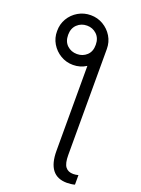

<svg xmlns="http://www.w3.org/2000/svg" viewBox="-176 -836 819 1117"><g transform="rotate(20 233.0 -278.0)"><path d="M31.7 -606.4Q31.2 -649.4 52 -684.3Q72.8 -719.2 107.9 -739.7Q143.1 -760.3 185.5 -760.3Q227.5 -760.3 262.5 -739.7Q297.4 -719.2 318.4 -684.6Q339.4 -649.9 339.4 -606.9V49.3Q339.4 100.6 355.5 121.8Q371.6 143.1 403.8 143.1Q419.4 143.1 435.1 138.7V197.8Q425.8 200.7 411.9 202.4Q397.9 204.1 386.7 204.1Q266.6 204.1 266.6 49.3V-476.1Q229.5 -452.6 185.5 -452.6Q143.1 -452.6 107.9 -473.6Q72.8 -494.6 52 -529.5Q31.2 -564.5 31.7 -606.4ZM185.5 -520Q221.2 -520 246.1 -543.2Q271 -566.4 270.5 -607.9Q270.5 -648.4 245.6 -672.1Q220.7 -695.8 185.5 -695.8Q149.4 -695.8 124.5 -672.1Q99.6 -648.4 99.6 -607.9Q99.6 -566.4 124.5 -543.2Q149.4 -520 185.5 -520Z"/></g></svg>

Font: Inter Display Light
Style: Regular
Weight: 300
Designer: Rasmus Andersson
Foundry: rsms
Version: Version 4.000;git-a52131595